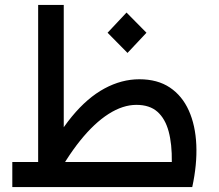

<svg xmlns="http://www.w3.org/2000/svg" viewBox="-20 -760 888 780"><path d="M30 0V-102H678Q679 -175 665 -226.5Q651 -278 619.5 -306Q588 -334 534 -334Q479 -334 421 -297Q363 -260 305.5 -188.5Q248 -117 193 -12L153 -94Q209 -210 272 -286.5Q335 -363 404.5 -400.5Q474 -438 546 -438Q620 -438 670 -404.5Q720 -371 747 -311Q774 -251 777.5 -171.5Q781 -92 761 0ZM135 0V-740H239V0ZM498 -545 417 -627 494 -709 575 -627Z"/></svg>

Font: Lexend Medium
Style: Regular
Weight: 500
Designer: Bonnie Shaver-Troup, Thomas Jockin
Foundry: Lexend
Version: Version 1.005